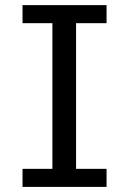

<svg xmlns="http://www.w3.org/2000/svg" viewBox="-20 -733 516 753"><path d="M397.9 -712.9V-642.1H278.3V-70.8H397.9V0H68.4V-70.8H185.5V-642.1H68.4V-712.9Z"/></svg>

Font: Andika New Basic
Style: Regular
Weight: 400
Designer: Victor Gaultney, Annie Olsen, Julie Remington, Don Collingsworth, Eric Hays
Foundry: SIL International
Version: Version 5.500